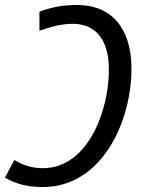

<svg xmlns="http://www.w3.org/2000/svg" viewBox="-37 -744 570 774"><path d="M273 -724C213 -724 168 -714 122 -697V-620C166 -636 211 -648 257 -648C350 -648 402 -582 402 -463C402 -299 318 -66 136 -66C88 -66 52 -80 21 -99L-17 -28C26 -2 76 10 135 10C377 10 493 -258 493 -467C493 -630 413 -724 273 -724Z"/></svg>

Font: Noto Sans SemiCondensed
Style: Italic
Weight: 400
Width: 4
Italic angle: -12°
Designer: Monotype Design Team
Foundry: Monotype Imaging Inc.
Version: Version 2.013